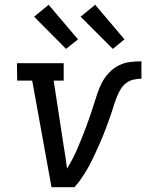

<svg xmlns="http://www.w3.org/2000/svg" viewBox="-20 -785 640 805"><path d="M196 0 115 -447H52L51 -520H247V-447H205L247 -173Q251 -150 254.5 -126Q258 -102 261 -78Q274 -99 285.5 -121.5Q297 -144 306.5 -166.5Q316 -189 325 -211.5Q334 -234 342.5 -257Q351 -280 359 -303Q367 -326 374 -349Q381 -372 389 -395.5Q397 -419 408.5 -440.5Q420 -462 438 -481Q456 -500 478.5 -511Q501 -522 525 -525Q549 -528 573 -528V-455Q556 -455 539 -451Q522 -447 508 -436Q494 -425 485 -409.5Q476 -394 469.5 -377.5Q463 -361 458 -345Q453 -329 447.5 -312.5Q442 -296 436 -279.5Q430 -263 424 -247Q418 -231 411.5 -215Q405 -199 398 -183Q391 -167 383.5 -151Q376 -135 368.5 -119Q361 -103 352.5 -87.5Q344 -72 334.5 -57Q325 -42 314.5 -27.5Q304 -13 292 0ZM453 -580 318 -715 379 -765 502 -620ZM257 -580 123 -715 184 -765 307 -620Z"/></svg>

Font: Iosevka Plex Etoile
Style: Italic
Weight: 400
Italic angle: -9°
Designer: Belleve Invis
Foundry: Belleve Invis
Version: Version 25.1.1; ttfautohint (v1.8.4)